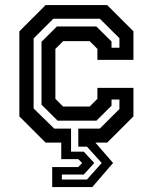

<svg xmlns="http://www.w3.org/2000/svg" viewBox="-20 -560 599 754"><path d="M185 174.5V96H287.5L302.5 80L287.5 65H220.5V0H159L56 -103V-437L159 -540H401L504 -437V-325H362.5V-368L332 -398.5H228L197.5 -368V-172L228 -141.5H332L362.5 -172V-215H504V-103L401 0H354.5L424 80L342.5 174.5ZM223 145H321.5L379.5 80L321.5 16H287.5V-55H372L449 -132V-169H418V-145L358.5 -86H206.5L143 -149V-396L203.5 -456H358.5L418 -397V-372.5H449V-410L372 -486.5H189.5L112 -409V-134L193 -55H259V35.5H309L350 80L309 125.5H223Z"/></svg>

Font: Tourney Condensed SemiBold
Style: Regular
Weight: 600
Width: 3
Designer: Tyler Finck
Foundry: Etcetera Type Co
Version: Version 1.010; ttfautohint (v1.8.3)